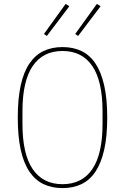

<svg xmlns="http://www.w3.org/2000/svg" viewBox="-20 -951 640 983"><path d="M300 12Q245 12 202.5 -8.5Q160 -29 130.5 -72.5Q101 -116 86 -184.5Q71 -253 71 -349Q71 -445 86 -513.5Q101 -582 130.5 -625.5Q160 -669 202.5 -689.5Q245 -710 300 -710Q355 -710 397.5 -689.5Q440 -669 469 -625.5Q498 -582 513.5 -513.5Q529 -445 529 -349Q529 -253 513.5 -184.5Q498 -116 469 -72.5Q440 -29 397.5 -8.5Q355 12 300 12ZM300 -8Q400 -8 452.5 -85Q505 -162 505 -317V-381Q505 -536 452.5 -613Q400 -690 300 -690Q200 -690 147.5 -613Q95 -536 95 -381V-317Q95 -162 147.5 -85Q200 -8 300 -8ZM220 -767 205 -777 316 -931 335 -919ZM380 -767 365 -777 476 -931 495 -919Z"/></svg>

Font: IBM Plex Mono Thin
Style: Regular
Weight: 100
Monospace: yes
Designer: Mike Abbink, Paul van der Laan, Pieter van Rosmalen
Foundry: Bold Monday
Version: Version 2.3